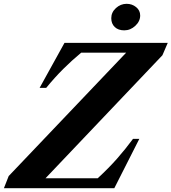

<svg xmlns="http://www.w3.org/2000/svg" viewBox="-52 -986 898 1006"><path d="M-31.5 0 -6.5 -63.5 609 -710H373.5Q325 -670 280 -625.2Q235 -580.5 190 -525.5H155.5L286 -761.5H827L799 -696.5L186.5 -52H460Q518.5 -106 562 -155.5Q605.5 -205 645 -258.5H678L547 0ZM599 -827Q567.5 -827 549.2 -844.5Q531 -862 531 -890.5Q531 -921.5 555.5 -943.8Q580 -966 611.5 -966Q640 -966 661.2 -948.8Q682.5 -931.5 682.5 -905Q682.5 -874.5 657 -850.8Q631.5 -827 599 -827Z"/></svg>

Font: Libre Caslon Text Bold
Style: Italic
Weight: 700
Italic angle: -22.583°
Designer: Pablo Impallari, Rodrigo Fuenzalida, Katja Schimmel
Foundry: Pablo Impallari, Rodrigo Fuenzalida
Version: Version 2.000